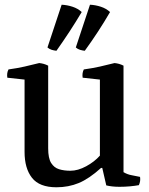

<svg xmlns="http://www.w3.org/2000/svg" viewBox="-20 -777 630 813"><path d="M503 -48Q520 -38 538 -35Q556 -32 573 -28Q576 -10 568 7Q552 10 530.5 12Q509 14 486 14Q454 14 430 8L413 -66H408Q357 -20 313.5 -2Q270 16 219 16Q147 16 115.5 -24Q84 -64 84 -134V-440L11 -448Q8 -468 16 -483Q52 -488 83.5 -495Q115 -502 146 -510Q156 -509 165 -506.5Q174 -504 184 -499V-149Q184 -107 196.5 -87Q209 -67 230 -60.5Q251 -54 278 -54Q310 -54 345 -73Q380 -92 403 -118V-440L330 -448Q327 -468 335 -483Q371 -488 402.5 -495Q434 -502 465 -510Q475 -509 484 -506.5Q493 -504 503 -499ZM241 -757Q264 -756 287 -748.5Q310 -741 326 -726Q301 -684 274.5 -643.5Q248 -603 219 -562Q209 -563 199 -566Q189 -569 181 -576ZM361 -757Q384 -756 407 -748.5Q430 -741 446 -726Q421 -683 394.5 -642.5Q368 -602 339 -562Q329 -563 319 -566Q309 -569 301 -576Z"/></svg>

Font: Alike
Style: Regular
Weight: 400
Designer: Sveta Sebyakina
Foundry: Cyreal (www.cyreal.org)
Version: Version 1.301; ttfautohint (v1.8.4.7-5d5b)